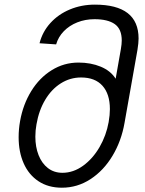

<svg xmlns="http://www.w3.org/2000/svg" viewBox="-20 -816 640 850"><path d="M62.5 -208.5Q62.5 -244.5 69 -280.5Q82 -353.5 118.2 -412.5Q154.5 -471.5 208.8 -505.2Q263 -539 327.5 -539Q382 -539 426 -520.8Q470 -502.5 492 -467.5L515 -598Q519 -621 519 -636.5Q519 -687.5 488.2 -709.2Q457.5 -731 398.5 -731Q357.5 -731 322.2 -717Q287 -703 262.5 -677.8Q238 -652.5 228.5 -619.5L155 -624.5Q168 -675.5 203.2 -714.2Q238.5 -753 289.5 -774.2Q340.5 -795.5 400 -795.5Q593.5 -795.5 593.5 -645.5Q593.5 -626 588.5 -595L531.5 -273Q517.5 -192 478.2 -126.5Q439 -61 380.8 -23Q322.5 15 254 15Q193.5 15 150.2 -13.8Q107 -42.5 84.8 -93Q62.5 -143.5 62.5 -208.5ZM461 -275.5Q466.5 -307.5 466.5 -333Q466.5 -399.5 433.8 -436.2Q401 -473 339 -473Q290.5 -473 249.2 -447Q208 -421 180 -374Q152 -327 141.5 -265.5Q136.5 -239 136.5 -211Q136.5 -165.5 150.8 -129.2Q165 -93 192 -72Q219 -51 256.5 -51Q304.5 -51 347.8 -82.2Q391 -113.5 420.8 -165Q450.5 -216.5 461 -275.5Z"/></svg>

Font: JuliaMono Light
Style: Italic
Weight: 300
Italic angle: -9°
Monospace: yes
Designer: cormullion
Foundry: corm
Version: Version 0.054; ttfautohint (v1.8.4)